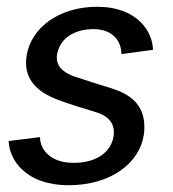

<svg xmlns="http://www.w3.org/2000/svg" viewBox="-20 -536 515 572"><path d="M5.8 -115.8C7.5 -61.7 54.2 15.8 185 15.8C309.2 15.8 395 -49.2 408.3 -133.3C410 -142.5 410 -150.8 410 -159.2C410 -227.5 362.5 -256.7 315.8 -271.7C286.7 -280.8 235 -296.7 200.8 -308.3C177.5 -316.7 149.2 -332.5 149.2 -364.2C149.2 -366.7 149.2 -370 150 -373.3C157.5 -420 199.2 -449.2 258.3 -449.2C317.5 -449.2 341.7 -411.7 341.7 -375L435.8 -387.5C435 -440 390.8 -515.8 269.2 -515.8C155.8 -515.8 72.5 -453.3 59.2 -370C58.3 -362.5 57.5 -355.8 57.5 -349.2C57.5 -285.8 108.3 -255.8 149.2 -240C183.3 -226.7 233.3 -211.7 269.2 -200.8C290 -194.2 319.2 -178.3 319.2 -142.5C319.2 -138.3 319.2 -134.2 318.3 -130C310.8 -82.5 267.5 -50.8 199.2 -50.8C130 -50.8 99.2 -90.8 99.2 -127.5Z"/></svg>

Font: Boon Medium
Style: Italic
Weight: 500
Italic angle: -9°
Designer: Sungsit Sawaiwan
Foundry: FontUni
Version: Version 3.0